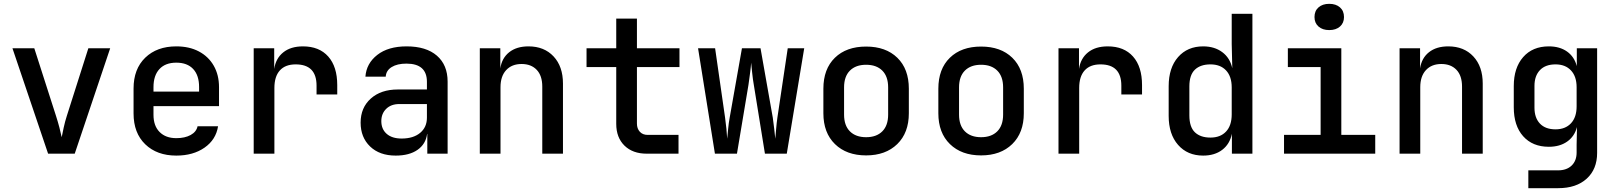

<svg xmlns="http://www.w3.org/2000/svg" viewBox="-20 -802 8440 1002"><path d="M231 0 45 -550H159L272 -198Q282 -167 290 -136.5Q298 -106 302 -86Q306 -106 312.5 -136.5Q319 -167 329 -198L441 -550H555L370 0Z M900 10Q799 10 738 -49Q677 -108 677 -210V-340Q677 -442 738 -501Q799 -560 900 -560Q968 -560 1018 -533.5Q1068 -507 1095.5 -459Q1123 -411 1123 -347V-248H781V-203Q781 -145 813 -113Q845 -81 900 -81Q945 -81 975 -97.5Q1005 -114 1011 -143H1118Q1107 -73 1047.5 -31.5Q988 10 900 10ZM781 -347V-324H1019V-348Q1019 -409 988 -442Q957 -475 900 -475Q843 -475 812 -441.5Q781 -408 781 -347Z M1304 0V-550H1411V-442Q1419 -497 1458 -528.5Q1497 -560 1561 -560Q1646 -560 1693 -507Q1740 -454 1740 -358V-309H1632V-355Q1632 -466 1523 -466Q1469 -466 1440.5 -434.5Q1412 -403 1412 -343V0Z M2045 10Q1961 10 1911.5 -37.5Q1862 -85 1862 -162Q1862 -240 1915 -287.5Q1968 -335 2056 -335H2208V-375Q2208 -470 2101 -470Q2053 -470 2024 -452Q1995 -434 1993 -402H1887Q1892 -471 1949 -515.5Q2006 -560 2102 -560Q2204 -560 2260 -511.5Q2316 -463 2316 -376V0H2210V-103H2209Q2202 -50 2159 -20Q2116 10 2045 10ZM2076 -79Q2137 -79 2172.5 -108.5Q2208 -138 2208 -188V-259H2064Q2021 -259 1995.5 -234Q1970 -209 1970 -170Q1970 -128 1998 -103.5Q2026 -79 2076 -79Z M2484 0V-550H2591V-445Q2599 -499 2637.5 -529.5Q2676 -560 2738 -560Q2820 -560 2869 -507.5Q2918 -455 2918 -366V0H2810V-350Q2810 -407 2781 -437.5Q2752 -468 2702 -468Q2651 -468 2621.5 -436Q2592 -404 2592 -347V0Z M3355 0Q3282 0 3239 -42Q3196 -84 3196 -156V-452H3041V-550H3196V-705H3304V-550H3526V-452H3304V-157Q3304 -131 3319 -114.5Q3334 -98 3360 -98H3521V0Z M3711 0 3623 -550H3712L3764 -188Q3768 -161 3771 -129.5Q3774 -98 3775 -78Q3777 -98 3780 -129.5Q3783 -161 3788 -188L3852 -550H3949L4013 -188Q4017 -161 4020.5 -129.5Q4024 -98 4026 -78Q4028 -98 4030.5 -129.5Q4033 -161 4037 -188L4091 -550H4177L4086 0H3972L3914 -359Q3909 -387 3905.5 -421Q3902 -455 3900 -475Q3899 -455 3894.5 -421Q3890 -387 3886 -359L3826 0Z M4500 9Q4398 9 4337.5 -50Q4277 -109 4277 -211V-339Q4277 -442 4337 -500.5Q4397 -559 4500 -559Q4603 -559 4663 -500.5Q4723 -442 4723 -339V-211Q4723 -109 4662.5 -50Q4602 9 4500 9ZM4500 -86Q4554 -86 4584.5 -116.5Q4615 -147 4615 -204V-346Q4615 -403 4584.5 -433.5Q4554 -464 4500 -464Q4446 -464 4415.5 -433.5Q4385 -403 4385 -346V-204Q4385 -147 4415.5 -116.5Q4446 -86 4500 -86Z M5100 9Q4998 9 4937.5 -50Q4877 -109 4877 -211V-339Q4877 -442 4937 -500.5Q4997 -559 5100 -559Q5203 -559 5263 -500.5Q5323 -442 5323 -339V-211Q5323 -109 5262.5 -50Q5202 9 5100 9ZM5100 -86Q5154 -86 5184.5 -116.5Q5215 -147 5215 -204V-346Q5215 -403 5184.5 -433.5Q5154 -464 5100 -464Q5046 -464 5015.5 -433.5Q4985 -403 4985 -346V-204Q4985 -147 5015.5 -116.5Q5046 -86 5100 -86Z M5504 0V-550H5611V-442Q5619 -497 5658 -528.5Q5697 -560 5761 -560Q5846 -560 5893 -507Q5940 -454 5940 -358V-309H5832V-355Q5832 -466 5723 -466Q5669 -466 5640.5 -434.5Q5612 -403 5612 -343V0Z M6259 10Q6177 10 6128 -46Q6079 -102 6079 -197V-352Q6079 -448 6128 -504Q6177 -560 6259 -560Q6318 -560 6358.5 -530Q6399 -500 6411 -446L6408 -573V-730H6516V0H6409V-104Q6398 -50 6358.5 -20Q6319 10 6259 10ZM6297 -84Q6349 -84 6378.5 -115.5Q6408 -147 6408 -205V-346Q6408 -403 6378.5 -434.5Q6349 -466 6297 -466Q6245 -466 6216 -438.5Q6187 -411 6187 -351V-200Q6187 -139 6216 -111.5Q6245 -84 6297 -84Z M6681 0V-98H6872V-452H6701V-550H6980V-98H7157V0ZM6917 -645Q6882 -645 6861 -663.5Q6840 -682 6840 -713Q6840 -745 6861 -763.5Q6882 -782 6917 -782Q6952 -782 6973 -763.5Q6994 -745 6994 -713Q6994 -682 6973 -663.5Q6952 -645 6917 -645Z M7284 0V-550H7391V-445Q7399 -499 7437.5 -529.5Q7476 -560 7538 -560Q7620 -560 7669 -507.5Q7718 -455 7718 -366V0H7610V-350Q7610 -407 7581 -437.5Q7552 -468 7502 -468Q7451 -468 7421.5 -436Q7392 -404 7392 -347V0Z M7956 180V87H8111Q8156 87 8182 62Q8208 37 8208 -6V-47L8210 -139Q8197 -90 8158.5 -63Q8120 -36 8063 -36Q7978 -36 7929 -91Q7880 -146 7880 -242V-353Q7880 -448 7929 -504Q7978 -560 8063 -560Q8120 -560 8158 -533Q8196 -506 8209 -457V-550H8315V-4Q8315 81 8260.5 130.5Q8206 180 8112 180ZM8098 -127Q8149 -127 8178.5 -158.5Q8208 -190 8208 -247V-347Q8208 -403 8178.5 -434.5Q8149 -466 8098 -466Q8045 -466 8016.5 -436Q7988 -406 7988 -354V-240Q7988 -187 8016.5 -157Q8045 -127 8098 -127Z"/></svg>

Font: JetBrains Mono NL SemiBold
Style: Regular
Weight: 600
Designer: Philipp Nurullin, Konstantin Bulenkov
Foundry: JetBrains
Version: Version 2.304; ttfautohint (v1.8.4.7-5d5b)